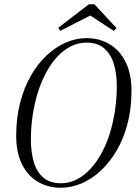

<svg xmlns="http://www.w3.org/2000/svg" viewBox="-20 -865 649 901"><path d="M266 16Q205 16 157.5 -12Q110 -40 83 -94.5Q56 -149 56 -228Q56 -312 74.5 -383Q93 -454 125 -510Q157 -566 199.5 -605.5Q242 -645 289.5 -665.5Q337 -686 386 -686Q447 -686 494.5 -657.5Q542 -629 569.5 -574Q597 -519 597 -439Q597 -355 578.5 -284.5Q560 -214 527.5 -158.5Q495 -103 453 -64Q411 -25 363 -4.5Q315 16 266 16ZM266 -5Q305 -5 339.5 -22.5Q374 -40 403 -71Q432 -102 455.5 -144.5Q479 -187 495 -238Q511 -289 519.5 -345.5Q528 -402 528 -461Q528 -521 513.5 -567Q499 -613 468 -639Q437 -665 386 -665Q347 -665 312.5 -647.5Q278 -630 249 -599Q220 -568 197 -525.5Q174 -483 158 -432Q142 -381 133.5 -325Q125 -269 125 -210Q125 -150 139 -103.5Q153 -57 184 -31Q215 -5 266 -5ZM423 -845 527 -733 514 -720 387 -803H425L262 -720L254 -735L397 -845Z"/></svg>

Font: Source Serif 4 60pt
Style: Italic
Weight: 400
Italic angle: -12°
Version: Version 4.004;hotconv 1.0.116;makeotfexe 2.5.65601